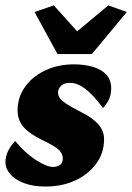

<svg xmlns="http://www.w3.org/2000/svg" viewBox="-20 -681 488 709"><path d="M148.4 7.8Q101.6 7.8 68.4 -4.9Q35.2 -17.6 17.6 -38.1Q0 -58.6 0 -82Q0 -103.5 10.3 -124Q20.5 -144.5 36.1 -160.2Q72.3 -116.2 112.3 -90.3Q152.3 -64.5 176.8 -64.5Q190.4 -64.5 201.2 -71.8Q211.9 -79.1 211.9 -96.7Q211.9 -112.3 197.8 -127Q183.6 -141.6 133.8 -165Q104.5 -179.7 84.5 -195.3Q64.5 -210.9 54.7 -230Q44.9 -249 44.9 -272.5Q44.9 -322.3 72.8 -360.8Q100.6 -399.4 147.9 -421.4Q195.3 -443.4 252 -443.4Q292 -443.4 323.2 -434.1Q354.5 -424.8 372.6 -405.3Q390.6 -385.7 390.6 -354.5Q390.6 -331.1 381.8 -313Q373 -294.9 360.4 -282.2Q321.3 -334 293 -354.5Q264.6 -375 238.3 -375Q216.8 -375 205.6 -364.3Q194.3 -353.5 194.3 -339.8Q194.3 -329.1 200.2 -319.8Q206.1 -310.5 224.1 -298.3Q242.2 -286.1 280.3 -266.6Q309.6 -252 328.1 -236.3Q346.7 -220.7 355.5 -204.1Q364.3 -187.5 364.3 -167Q364.3 -116.2 335.4 -76.7Q306.6 -37.1 257.8 -14.6Q209 7.8 148.4 7.8ZM107.4 -636.7 178.7 -661.1 293.9 -533.2H226.6L379.9 -661.1L448.2 -636.7L319.3 -481.4H192.4Z"/></svg>

Font: Crimson Pro Black
Style: Italic
Weight: 900
Italic angle: -12°
Designer: Jacques Le Bailly
Foundry: Baron von Fonthausen
Version: Version 1.003